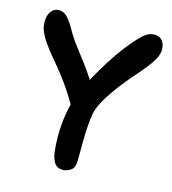

<svg xmlns="http://www.w3.org/2000/svg" viewBox="-108 -802 809 904"><g transform="rotate(15 296.0 -349.5)"><path d="M279 14Q253 14 240 -5Q227 -24 222.5 -57.5Q218 -91 218 -135Q218 -186 226.5 -241.5Q235 -297 259 -355Q276 -395 300.5 -439.5Q325 -484 353 -528.5Q381 -573 412 -613Q443 -653 473 -683Q492 -701 506 -707Q520 -713 535 -713Q559 -713 572.5 -696.5Q586 -680 586 -652Q586 -637 578 -618Q570 -599 554.5 -578Q539 -557 518 -532Q478 -488 441.5 -441Q405 -394 380.5 -352.5Q356 -311 350 -283Q344 -253 341.5 -215.5Q339 -178 338.5 -135.5Q338 -93 338 -47Q338 -12 319.5 1Q301 14 279 14ZM291 -252Q274 -252 263 -261Q252 -270 242 -286Q207 -345 181.5 -380.5Q156 -416 136 -440.5Q116 -465 96 -488.5Q76 -512 52 -546Q37 -568 27.5 -590Q18 -612 18 -639Q18 -670 32.5 -689Q47 -708 69 -708Q90 -708 106.5 -693.5Q123 -679 143 -645Q163 -609 180.5 -584.5Q198 -560 215 -538.5Q232 -517 249.5 -493.5Q267 -470 287 -439.5Q307 -409 330 -363Q335 -353 337.5 -342Q340 -331 340 -319Q340 -295 327 -273.5Q314 -252 291 -252Z"/></g></svg>

Font: Shantell Sans SemiBold
Style: Regular
Weight: 600
Designer: Stephen Nixon, Anya Danilova, Shantell Martin
Foundry: Arrow Type
Version: Version 1.011;[c5ecc13dd]